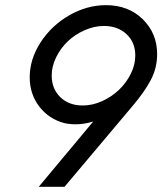

<svg xmlns="http://www.w3.org/2000/svg" viewBox="-20 -718 624 738"><path d="M387.2 -698.2Q473.6 -698.2 528.8 -644Q584 -589.8 584 -510.3Q584 -457 560.1 -411.4Q536.1 -365.7 490.7 -312L228 0H128.9L338.4 -251Q281.7 -233.4 228 -244.6Q168 -260.3 131.1 -308.3Q94.2 -356.4 94.2 -420.9Q94.2 -490.7 136 -555.2Q177.7 -619.6 245.8 -658.9Q314 -698.2 387.2 -698.2ZM379.4 -618.2Q342.3 -618.2 305.2 -601.8Q268.1 -585.4 240.5 -559.1Q212.9 -532.7 195.8 -497.8Q178.7 -462.9 178.7 -427.7Q178.7 -377 211.7 -344.7Q244.6 -312.5 298.3 -312.5Q335.4 -312.5 372.6 -329.3Q409.7 -346.2 437.5 -372.8Q465.3 -399.4 482.7 -434.3Q500 -469.2 500 -504.4Q500 -555.2 466.3 -586.7Q432.6 -618.2 379.4 -618.2Z"/></svg>

Font: HK Grotesk Medium Legacy Italic
Style: Regular
Weight: 500
Italic angle: -13°
Designer: Alfredo Marco Pradil
Foundry: Hanken Design Co.
Version: Version 2.022;PS 002.022;hotconv 1.0.88;makeotf.lib2.5.64775